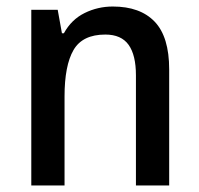

<svg xmlns="http://www.w3.org/2000/svg" viewBox="-20 -569 611 589"><path d="M326 -549Q410 -549 454.5 -502.5Q499 -456 499 -356V0H397V-338Q397 -400 374.5 -431.5Q352 -463 303 -463Q233 -463 205.5 -415.5Q178 -368 178 -273V0H76V-539H157L170 -467H176Q199 -509 239.5 -529Q280 -549 326 -549Z"/></svg>

Font: Noto Sans Tamil SemiCondensed Medium
Style: Regular
Weight: 500
Width: 4
Designer: Jelle Bosma - Monotype Design Team
Foundry: Monotype Imaging Inc.
Version: Version 2.004; ttfautohint (v1.8.4.7-5d5b)